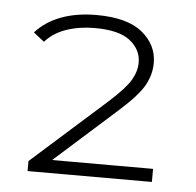

<svg xmlns="http://www.w3.org/2000/svg" viewBox="-39 -785 508 497"><g transform="rotate(5 215.0 -536.0)"><path d="M50 -327V-353L244 -526Q285 -563 298.5 -586Q312 -609 312 -632Q312 -665 283.5 -688Q255 -711 191 -711Q151 -711 117.5 -699.5Q84 -688 63 -664L35 -686Q61 -715 101 -730Q141 -745 193 -745Q273 -745 312 -713Q351 -681 351 -634Q351 -604 335.5 -576Q320 -548 273 -506L94 -346L79 -361H373V-327Z"/></g></svg>

Font: Modern
Style: Regular
Weight: 300
Designer: Julieta Ulanovsky
Foundry: Julieta Ulanovsky
Version: Version 8.000